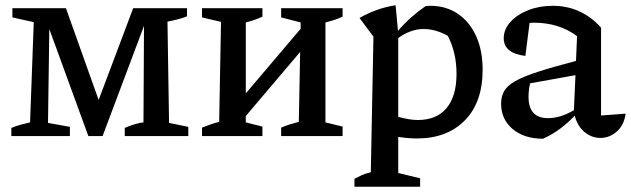

<svg xmlns="http://www.w3.org/2000/svg" viewBox="-20 -516 2392 728"><path d="M621 -50 694 -35V0H453V-31Q471 -39 491 -45Q511 -51 524 -52L526 -418L369 0H315L167 -406L162 -50L245 -35V0H23V-31Q40 -38 58 -43Q76 -48 94 -52L108 -432L27 -450V-485H230L354 -137L485 -485H689V-454Q658 -442 615 -434Z M746 0V-32Q761 -38 776 -43.5Q791 -49 811 -54L818 -433L746 -450V-485H975V-453Q960 -446 944.5 -440.5Q929 -435 912 -431V-162L1120 -407V-431L1046 -450V-485H1279V-453Q1252 -440 1214 -431V-52L1279 -36V0H1046V-32Q1062 -39 1079.5 -44.5Q1097 -50 1113 -54L1118 -319L912 -76V-52L975 -36V0Z M1324 192V162Q1337 155 1351 148.5Q1365 142 1386 137L1396 -377L1343 -448Q1377 -467 1411 -479Q1445 -491 1480 -496L1489 -399Q1513 -427 1539 -450Q1565 -473 1594 -493Q1603 -494 1611 -494Q1672 -494 1717 -463Q1762 -432 1786 -377.5Q1810 -323 1810 -252Q1810 -128 1742.5 -59.5Q1675 9 1561 9Q1527 9 1490 3V140L1573 160V192ZM1586 -406Q1538 -406 1490 -372V-73Q1533 -61 1564 -61Q1636 -61 1673.5 -106.5Q1711 -152 1711 -236Q1711 -316 1678 -380Q1632 -406 1586 -406Z M2039 10Q1967 10 1923.5 -27Q1880 -64 1880 -123Q1880 -150 1891.5 -170.5Q1903 -191 1934 -208.5Q1965 -226 2020.5 -244Q2076 -262 2164 -285L2168 -379Q2100 -430 2003 -430Q1996 -430 1988 -429L1972 -304Q1890 -314 1890 -371Q1890 -405 1915.5 -433Q1941 -461 1983 -477.5Q2025 -494 2076 -494Q2131 -494 2177.5 -472.5Q2224 -451 2259 -411V-78L2352 -85Q2347 -43 2319.5 -18Q2292 7 2256 7Q2225 7 2198 -14Q2171 -35 2159 -77Q2133 -50 2104.5 -28.5Q2076 -7 2039 10ZM1984 -149Q1984 -68 2058 -68Q2104 -68 2156 -98L2162 -231L1990 -200Q1987 -187 1985.5 -174Q1984 -161 1984 -149Z"/></svg>

Font: Piazzolla Medium
Style: Regular
Weight: 500
Designer: Juan Pablo del Peral
Foundry: Huerta Tipografica
Version: Version 1.330